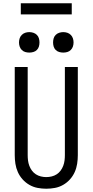

<svg xmlns="http://www.w3.org/2000/svg" viewBox="-20 -1144 565 1172"><path d="M262 8Q236 8 209.5 3Q183 -2 159.5 -15.5Q136 -29 118 -49Q100 -69 89 -93.5Q78 -118 74 -144.5Q70 -171 70 -197V-735H149V-197Q149 -181 151 -164.5Q153 -148 159 -132Q165 -116 175 -102.5Q185 -89 199 -80Q213 -71 229.5 -67Q246 -63 262 -63Q279 -63 295.5 -67Q312 -71 326 -80Q340 -89 350 -102.5Q360 -116 366 -132Q372 -148 374 -164.5Q376 -181 376 -197V-735H455V-197Q455 -171 451 -144.5Q447 -118 436 -93.5Q425 -69 407 -49Q389 -29 365.5 -15.5Q342 -2 315.5 3Q289 8 262 8ZM366 -823Q354 -823 341.5 -826.5Q329 -830 320 -839Q311 -848 307.5 -860Q304 -872 304 -885Q304 -898 307.5 -910Q311 -922 320 -931Q329 -940 341.5 -944Q354 -948 366 -948Q379 -948 391 -944Q403 -940 412 -931Q421 -922 425 -910Q429 -898 429 -885Q429 -872 425 -860Q421 -848 412 -839Q403 -830 391 -826.5Q379 -823 366 -823ZM159 -823Q146 -823 134 -826.5Q122 -830 113 -839Q104 -848 100 -860Q96 -872 96 -885Q96 -898 100 -910Q104 -922 113 -931Q122 -940 134 -944Q146 -948 159 -948Q171 -948 183.5 -944Q196 -940 205 -931Q214 -922 217.5 -910Q221 -898 221 -885Q221 -872 217.5 -860Q214 -848 205 -839Q196 -830 183.5 -826.5Q171 -823 159 -823ZM107 -1056V-1124H418V-1056Z"/></svg>

Font: Iosevka Pride
Style: Regular
Weight: 400
Monospace: yes
Designer: Belleve Invis
Foundry: Belleve Invis
Version: Version 30.3.1; ttfautohint (v1.8.4)